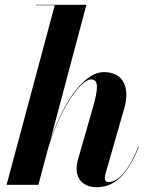

<svg xmlns="http://www.w3.org/2000/svg" viewBox="-20 -770 626 800"><path d="M366 -318 307.5 -114.5C302.5 -98 299 -79.5 299 -66.5C299 -21 330.5 10 382.5 10C456.5 10 509.5 -38.5 559 -159L557 -159.5C516.5 -60 473 -11.5 432.5 -11.5C422.5 -11.5 417 -16 417 -29C417 -34 418.5 -42 420 -47.5L498 -319.5C522.5 -405 494.5 -469.5 413 -469.5C319.5 -469.5 234 -316.5 189.5 -184.5L340 -750H130V-748H208L7.5 0H140L179.5 -148.5C227 -312 316 -439.5 359 -439C392.5 -439.5 389.5 -400.5 366 -318Z"/></svg>

Font: Bodoni* 96pt
Style: Bold Italic
Weight: 700
Italic angle: -13°
Version: Version 2.3